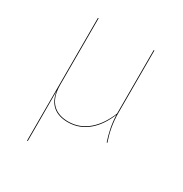

<svg xmlns="http://www.w3.org/2000/svg" viewBox="-165 -642 912 958"><g transform="rotate(30 290.5 -163.0)"><path d="M476.9 -0.6C460.7 -47.9 449.7 -97 449.7 -161V-517.2H445.7V-151.5V-151.4C409.1 -60.5 345.2 5.2 254.3 5.2C183.3 5.2 128.3 -31.5 128.3 -134.8V-517.2H124.3V190.4L128.3 190.2V57.7C128.3 12.4 128.2 -30 127.9 -100.1C137.6 -27.4 182 9.1 254.3 9.1C345.9 9.1 410.4 -55.9 446.1 -144.7C447.7 -89.8 458.3 -44.5 473.1 -0.4Z"/></g></svg>

Font: Fira Sans Four
Style: Regular
Weight: 100
Designer: Carrois Corporate & Edenspiekermann AG
Foundry: Carrois Corporate GbR & Edenspiekermann AG
Version: Version 4.203;PS 004.203;hotconv 1.0.88;makeotf.lib2.5.64775